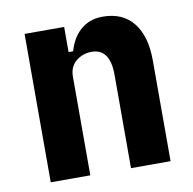

<svg xmlns="http://www.w3.org/2000/svg" viewBox="-66 -603 671 669"><g transform="rotate(-10 270.0 -268.5)"><path d="M61 0V-525H201V-436H217Q223 -457 233 -475Q243 -493 258 -507Q273 -521 293 -529Q313 -537 339 -537Q410 -537 447.5 -489.5Q485 -442 485 -357V0H345V-330Q345 -423 280 -423Q248 -423 224.5 -403.5Q201 -384 201 -349V0Z"/></g></svg>

Font: IBM Plex Sans Cond
Style: Bold
Weight: 700
Width: 3
Designer: Mike Abbink, Paul van der Laan, Pieter van Rosmalen
Foundry: Bold Monday
Version: Version 1.3